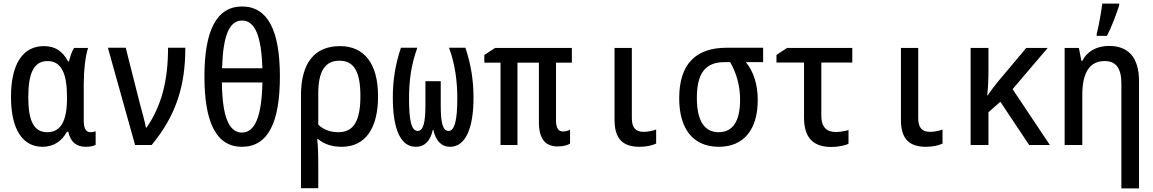

<svg xmlns="http://www.w3.org/2000/svg" viewBox="-20 -805 6400 1066"><path d="M216 10C280 10 324 -23 352 -74H359C372 -14 406 10 457 10C481 10 503 5 511 -1V-76C503 -73 492 -71 483 -71C458 -71 445 -90 445 -136V-339C445 -416 454 -493 469 -539H391C379 -520 369 -490 363 -464H358C328 -521 286 -549 224 -549C108 -549 41 -452 41 -267C41 -86 106 10 216 10ZM242 -71C168 -71 137 -134 137 -265C137 -401 169 -466 244 -466C320 -466 352 -398 352 -268V-259C352 -134 318 -71 242 -71Z M730 0H822C958 -164 1009 -329 1009 -540H913C913 -362 879 -220 794 -97H790C785 -128 770 -178 758 -224L678 -540H579Z M1323 10C1468 10 1534 -124 1534 -381C1534 -637 1466 -769 1324 -769C1182 -769 1115 -635 1115 -380C1115 -123 1182 10 1323 10ZM1437 -426H1213C1218 -602 1251 -691 1324 -691C1397 -691 1431 -602 1437 -426ZM1323 -69C1249 -69 1214 -163 1212 -347H1437C1433 -161 1397 -69 1323 -69Z M1651 -275V240H1747V99C1747 55 1746 8 1741 -32H1747C1779 -5 1823 10 1877 10C2012 10 2079 -97 2079 -270C2079 -455 2000 -549 1868 -549C1722 -549 1651 -450 1651 -275ZM1859 -71C1815 -71 1775 -85 1747 -113V-286C1747 -410 1785 -468 1865 -468C1946 -468 1981 -406 1981 -271C1981 -135 1944 -71 1859 -71Z M2288 10C2339 10 2370 -24 2383 -84H2386C2399 -23 2431 10 2479 10C2562 10 2609 -87 2609 -263C2609 -358 2595 -447 2564 -540H2473C2506 -451 2519 -356 2519 -259C2519 -137 2504 -78 2470 -78C2438 -78 2427 -124 2427 -221V-354H2342V-221C2342 -124 2330 -78 2299 -78C2264 -78 2251 -136 2251 -259C2251 -362 2264 -449 2297 -540H2206C2174 -444 2161 -359 2161 -263C2161 -86 2205 10 2288 10Z M3075 8C3105 8 3131 2 3145 -8V-85C3134 -79 3120 -75 3106 -75C3080 -75 3067 -93 3067 -138V-457H3155V-539H2729L2669 -500V-457H2759V0H2853V-457H2972V-127C2972 -38 3005 8 3075 8Z M3531 10C3567 10 3601 3 3623 -8V-86C3609 -80 3580 -73 3554 -73C3512 -73 3488 -93 3488 -149V-539H3392V-139C3392 -32 3440 10 3531 10Z M3971 10C4108 10 4187 -84 4187 -249C4187 -334 4165 -407 4121 -460H4217V-540H4015C3845 -540 3751 -452 3751 -259C3751 -86 3831 10 3971 10ZM3970 -71C3890 -71 3849 -136 3849 -261C3849 -400 3897 -460 4003 -460H4034C4070 -397 4089 -328 4089 -250C4089 -136 4051 -71 3970 -71Z M4596 11C4633 11 4672 3 4691 -7V-83C4671 -77 4643 -72 4621 -72C4572 -72 4540 -97 4540 -163V-458H4712V-539H4350L4291 -500V-458H4444V-152C4444 -37 4498 11 4596 11Z M5121 10C5157 10 5191 3 5213 -8V-86C5199 -80 5170 -73 5144 -73C5102 -73 5078 -93 5078 -149V-539H4982V-139C4982 -32 5030 10 5121 10Z M5369 0H5468V-182L5534 -240L5694 0H5809L5602 -310L5797 -539H5678L5521 -352C5499 -325 5482 -302 5463 -275H5461C5466 -322 5468 -365 5468 -410V-539H5369Z M6069 -617V-606H6126C6153 -658 6179 -729 6194 -776V-785H6100C6096 -750 6079 -652 6069 -617ZM5891 0H5989V-278C5989 -399 6028 -466 6113 -466C6177 -466 6206 -425 6206 -341V-126V241H6304V-126V-354C6304 -489 6242 -550 6138 -550C6071 -550 6017 -522 5989 -467H5984L5970 -539H5891Z"/></svg>

Font: Noto Sans Mono Condensed Medium
Style: Regular
Weight: 500
Width: 3
Designer: Monotype Design Team
Foundry: Monotype Imaging Inc.
Version: Version 2.014